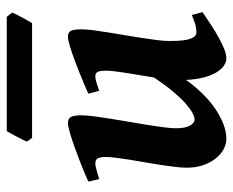

<svg xmlns="http://www.w3.org/2000/svg" viewBox="-82 -600 701 578"><g transform="rotate(-90 269.0 -310.5)"><path d="M522 -51.8Q502.4 -38.6 482.7 -25.6Q462.9 -12.7 444.6 -2.7Q426.3 7.3 410.4 13.7Q394.5 20 382.8 20Q372.1 20 361.1 12.7Q350.1 5.4 340.8 -9.8Q331.5 -24.9 325.4 -47.9Q319.3 -70.8 317.9 -101.6Q299.3 -75.2 277.6 -53Q255.9 -30.8 232.7 -14.6Q209.5 1.5 185.8 10.7Q162.1 20 140.1 20Q126 20 110.8 12.5Q95.7 4.9 83 -10.3Q70.3 -25.4 62 -47.9Q53.7 -70.3 53.7 -100.1Q53.7 -114.7 56.2 -135Q58.6 -155.3 62 -178Q65.4 -200.7 69.8 -224.6Q74.2 -248.5 77.6 -270.8Q81.1 -293 83.5 -311.3Q85.9 -329.6 85.9 -341.8Q85.9 -353 84.5 -359.6Q83 -366.2 80.3 -369.4Q77.6 -372.6 74 -373.5Q70.3 -374.5 65.9 -374.5Q61.5 -374.5 54 -372.8Q46.4 -371.1 38.6 -368.7Q29.8 -366.2 19.5 -362.8L11.7 -395.5Q32.2 -404.8 59.1 -415.5Q85.9 -426.3 111.6 -435.5Q137.2 -444.8 158 -450.9Q178.7 -457 187.5 -457Q201.7 -457 206.5 -447.8Q211.4 -438.5 211.4 -416Q211.4 -401.9 208.5 -379.2Q205.6 -356.4 201.2 -329.6Q196.8 -302.7 191.9 -273.9Q187 -245.1 182.6 -218.3Q178.2 -191.4 175.3 -168.7Q172.4 -146 172.4 -131.8Q172.4 -104 180.4 -89.8Q188.5 -75.7 198.2 -75.7Q206.5 -75.7 219.2 -82.5Q231.9 -89.4 248.3 -104Q264.6 -118.7 283.9 -141.8Q303.2 -165 325.2 -197.8Q328.1 -217.8 331.8 -238.3Q335.4 -258.8 338.4 -277.8Q341.3 -296.9 343.5 -313.5Q345.7 -330.1 345.7 -341.8Q345.7 -353 344.5 -359.6Q343.3 -366.2 340.8 -369.4Q338.4 -372.6 335.2 -373.5Q332 -374.5 327.6 -374.5Q323.2 -374.5 316.2 -372.8Q309.1 -371.1 302.2 -368.7Q293.9 -366.2 285.2 -362.8L276.4 -395.5Q296.9 -404.8 323 -415.5Q349.1 -426.3 373.8 -435.5Q398.4 -444.8 418.7 -450.9Q439 -457 447.8 -457Q461.4 -457 465.8 -447.8Q470.2 -438.5 470.2 -416Q470.2 -401.9 467.5 -380.9Q464.8 -359.9 460.9 -335.7Q457 -311.5 452.6 -285.4Q448.2 -259.3 444.3 -234.6Q440.4 -210 437.7 -188Q435.1 -166 435.1 -149.9Q435.1 -105.5 441.9 -87.9Q448.7 -70.3 460.9 -70.3Q473.6 -70.3 484.6 -73.5Q495.6 -76.7 513.2 -84ZM520.5 -625.5Q519 -620.1 514.6 -611.6Q510.3 -603 505.4 -594Q500.5 -585 495.8 -576.9Q491.2 -568.8 488.8 -564.9H143.6L132.3 -580.6Q134.3 -585.4 138.2 -593.8Q142.1 -602.1 147 -610.8Q151.9 -619.6 156.2 -627.9Q160.6 -636.2 163.6 -641.1H507.8Z"/></g></svg>

Font: Gentium Basic
Style: Bold Italic
Weight: 700
Italic angle: -8°
Designer: J. Victor Gaultney and Annie Olsen
Foundry: SIL International
Version: Version 1.102; 2013; Maintenance release